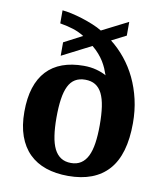

<svg xmlns="http://www.w3.org/2000/svg" viewBox="-86 -833 784 913"><g transform="rotate(10 306.5 -376.0)"><path d="M564.9 -291Q564.9 -138.7 498.8 -64.5Q432.6 9.8 304.2 9.8Q244.6 9.8 197 -6.3Q149.4 -22.5 116 -55.4Q82.5 -88.4 64.7 -138.2Q46.9 -188 46.9 -254.9Q46.9 -321.3 62.7 -370.8Q78.6 -420.4 109.4 -453.4Q140.1 -486.3 185.1 -502.7Q230 -519 288.1 -519Q321.3 -519 349.9 -511.2Q378.4 -503.4 397 -492.2Q391.6 -508.3 384.8 -524.2Q377.9 -540 368.2 -555.9Q358.4 -571.8 344.7 -587.6Q331.1 -603.5 312 -619.1L170.9 -546.9V-611.8L259.8 -658.2Q234.9 -673.8 206.8 -682.9Q178.7 -691.9 142.1 -698.2V-761.2Q160.6 -759.8 186.3 -754.2Q211.9 -748.5 239.3 -740Q266.6 -731.4 292.7 -720.7Q318.8 -710 337.9 -698.2L463.9 -762.2V-695.8L394 -660.2Q432.1 -630.4 463.6 -591.6Q495.1 -552.7 517.6 -505.9Q540 -459 552.5 -405Q564.9 -351.1 564.9 -291ZM202.1 -253.9Q202.1 -204.6 207.8 -167Q213.4 -129.4 225.8 -104.2Q238.3 -79.1 258.3 -66.2Q278.3 -53.2 307.1 -53.2Q335.4 -53.2 355.2 -66.2Q375 -79.1 387.5 -104.2Q399.9 -129.4 405.5 -167Q411.1 -204.6 411.1 -253.9Q411.1 -305.2 405.5 -343Q399.9 -380.9 387.5 -405.8Q375 -430.7 355 -442.9Q335 -455.1 306.2 -455.1Q277.8 -455.1 257.8 -443.1Q237.8 -431.2 225.6 -406.5Q213.4 -381.8 207.8 -344Q202.1 -306.2 202.1 -253.9Z"/></g></svg>

Font: Droid Serif
Style: Bold
Weight: 700
Designer: Monotype Design team
Foundry: Monotype Imaging Inc.
Version: Version 1.03